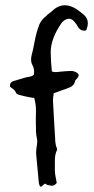

<svg xmlns="http://www.w3.org/2000/svg" viewBox="-20 -725 363 745"><path d="M306.2 -667Q320.8 -653.8 320.8 -635.3Q320.8 -627.4 318.4 -618.7L314.5 -606.9Q310.5 -606 306.6 -606Q290.5 -606 281.7 -622.1Q277.8 -629.9 270 -639.2Q259.8 -652.3 247.6 -652.3Q238.8 -652.3 229 -645.5Q222.7 -641.1 218.8 -635.7Q176.8 -574.7 176.8 -522.9V-520.5Q176.8 -505.9 178.2 -484.4L179.7 -466.3L181.2 -447.8Q187 -445.3 194.8 -445.3H197.3L205.1 -445.8L212.9 -446.8L234.4 -448.7L255.9 -449.7Q265.6 -449.7 275.9 -444.3Q285.2 -439.9 285.2 -433.1Q285.2 -427.7 279.3 -420.9L276.9 -418L273.9 -415.5Q271 -412.1 271 -409.7Q268.1 -392.6 249 -385.3L235.4 -379.9L221.2 -375L188 -362.8L187.5 -355.5L186.5 -349.1Q185.5 -341.3 185.5 -336.4L189 -271L192.9 -205.1L193.8 -191.4L194.3 -177.2Q195.8 -160.6 200.7 -149.9Q201.7 -147.9 201.7 -145.5Q201.7 -143.1 200.2 -140.6Q193.4 -126.5 192.9 -104.5V-64Q192.9 -54.2 195.3 -41L197.8 -28.3L200.2 -15.1Q191.4 -4.4 181.6 -4.4H179.2Q174.8 -4.9 164.1 -7.3L154.3 -12.7Q147 -6.3 139.2 0L136.2 -1.5Q134.8 -2.4 134.3 -3.4L131.8 -10.7L130.4 -18.1L120.6 -124V-128.4L120.1 -133.3Q120.1 -139.2 121.1 -147L123 -160.6Q124.5 -169.4 124.5 -176.3Q124.5 -183.6 123 -189Q120.6 -199.7 119.6 -214.8V-228.5L119.1 -241.7V-268.1L119.6 -294.9V-297.9Q119.6 -319.8 112.8 -345.2L103.5 -346.2L94.2 -347.7L73.2 -352.1L52.7 -357.4Q49.3 -358.4 46.4 -360.4Q42.5 -362.8 42 -365.2Q39.1 -373 31.2 -379.4L24.9 -383.8L19 -388.7Q18.6 -391.1 18.6 -393.1Q18.6 -405.8 31.7 -410.2L56.2 -417.5L81.1 -424.8L88.4 -426.3L96.2 -427.7Q106 -429.7 111.3 -435.1Q112.3 -440.9 112.3 -446.3Q112.3 -461.4 105 -474.1Q100.6 -482.4 100.6 -493.7Q100.6 -501 102.5 -509.8L107.9 -531.7L112.3 -553.7Q117.7 -582.5 122.1 -597.7L127 -614.3Q129.9 -623.5 132.8 -630.4Q141.1 -647.9 153.3 -657.7Q157.7 -661.1 164.6 -668.5L180.2 -680.2Q204.1 -704.6 231.9 -704.6Q254.4 -704.6 279.3 -688L293 -677.7Z"/></svg>

Font: Kurland
Style: Regular
Weight: 400
Designer: GGBot
Version: 0.22